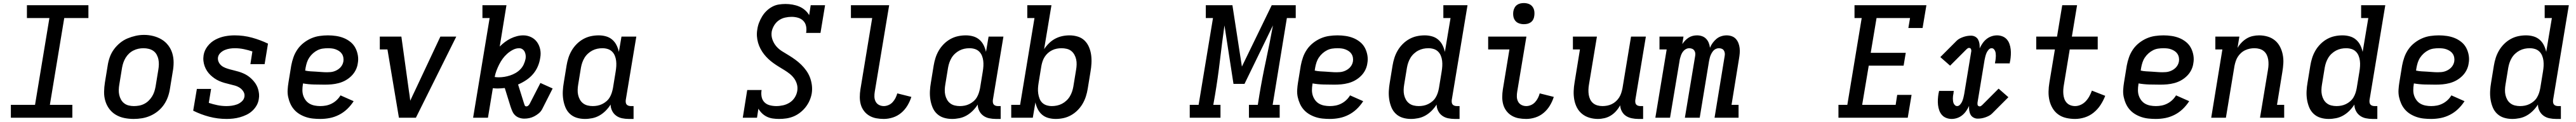

<svg xmlns="http://www.w3.org/2000/svg" viewBox="-20 -769 16840 797"><path d="M51 0V-84H209L303 -651H156V-735H558V-651H400L306 -84H453V0Z M854 8Q823 8 793 2Q763 -4 737.5 -19Q712 -34 694.5 -57.5Q677 -81 668.5 -109.5Q660 -138 660.5 -169Q661 -200 666 -231L684 -341Q688 -368 697.5 -395Q707 -422 724 -445.5Q741 -469 764 -488Q787 -507 813.5 -518Q840 -529 867 -535Q894 -541 922 -541Q953 -541 982.5 -533.5Q1012 -526 1037 -511Q1062 -496 1080 -472.5Q1098 -449 1106.5 -420.5Q1115 -392 1115 -361Q1115 -330 1109 -299L1091 -189Q1087 -162 1077.5 -135.5Q1068 -109 1051.5 -85Q1035 -61 1012 -42.5Q989 -24 962.5 -12.5Q936 -1 908.5 3.5Q881 8 854 8ZM855 -76Q872 -76 889 -79Q906 -82 922 -90Q938 -98 951 -110.5Q964 -123 973.5 -138Q983 -153 988.5 -169.5Q994 -186 997 -203L1015 -313Q1018 -330 1018.5 -347.5Q1019 -365 1015.5 -381.5Q1012 -398 1004 -412.5Q996 -427 982.5 -436.5Q969 -446 952 -450Q935 -454 918 -454Q901 -454 884.5 -450.5Q868 -447 852 -439Q836 -431 823 -418.5Q810 -406 801 -391Q792 -376 786.5 -360Q781 -344 778 -327L760 -217Q757 -200 756.5 -182.5Q756 -165 759.5 -149Q763 -133 771 -118.5Q779 -104 792 -94Q805 -84 821.5 -80Q838 -76 855 -76Q855 -76 855 -76Q855 -76 855 -76Z M1462 8Q1403 8 1348 -6.5Q1293 -21 1243 -46L1267 -188H1360L1345 -97Q1372 -88 1401 -82Q1430 -76 1461 -76Q1478 -76 1495.5 -78.5Q1513 -81 1529.5 -87Q1546 -93 1560.5 -106Q1575 -119 1578 -137Q1581 -155 1571.5 -170.5Q1562 -186 1547.5 -195.5Q1533 -205 1515.5 -210Q1498 -215 1480.5 -219Q1463 -223 1446 -228Q1429 -233 1413 -240Q1397 -247 1382.5 -257Q1368 -267 1355.5 -279Q1343 -291 1333.5 -305.5Q1324 -320 1318 -336.5Q1312 -353 1310 -371Q1308 -389 1311 -408Q1316 -440 1337.5 -467.5Q1359 -495 1389 -510.5Q1419 -526 1450.5 -532Q1482 -538 1514 -538Q1573 -538 1627.5 -523Q1682 -508 1732 -484L1710 -350H1617L1630 -433Q1603 -442 1574 -448Q1545 -454 1515 -454Q1499 -454 1482.5 -451.5Q1466 -449 1450 -442.5Q1434 -436 1421 -423.5Q1408 -411 1405 -394Q1403 -378 1409.5 -364Q1416 -350 1427.5 -340.5Q1439 -331 1453.5 -325.5Q1468 -320 1482.5 -316Q1497 -312 1512 -308.5Q1527 -305 1541.5 -300.5Q1556 -296 1570 -290Q1584 -284 1596.5 -276Q1609 -268 1620 -258Q1631 -248 1640.5 -236.5Q1650 -225 1657 -212Q1664 -199 1668 -184.5Q1672 -170 1673.5 -154.5Q1675 -139 1672 -123Q1669 -100 1657.5 -80Q1646 -60 1629 -44.5Q1612 -29 1591 -19Q1570 -9 1548.5 -3Q1527 3 1505 5.5Q1483 8 1462 8Z M2074 8Q2050 8 2026 5.5Q2002 3 1979.5 -4.5Q1957 -12 1937.5 -24Q1918 -36 1903 -53Q1888 -70 1878.5 -91Q1869 -112 1864 -135Q1859 -158 1860.5 -182.5Q1862 -207 1866 -231L1884 -341Q1889 -368 1898.5 -395Q1908 -422 1924.5 -446Q1941 -470 1964.5 -488.5Q1988 -507 2014.5 -518.5Q2041 -530 2069 -534Q2097 -538 2124 -538Q2151 -538 2177.5 -534Q2204 -530 2227.5 -520.5Q2251 -511 2271 -495Q2291 -479 2303 -456.5Q2315 -434 2319.5 -407.5Q2324 -381 2319 -355Q2316 -332 2305 -310.5Q2294 -289 2276.5 -272Q2259 -255 2238 -243.5Q2217 -232 2194 -226Q2171 -220 2148.5 -218Q2126 -216 2103 -216Q2068 -216 2032 -217Q1996 -218 1961 -224L1960 -217Q1957 -199 1957 -180Q1957 -161 1962.5 -144.5Q1968 -128 1978.5 -114Q1989 -100 2004 -91.5Q2019 -83 2037 -79.5Q2055 -76 2074 -76Q2093 -76 2111.5 -79.5Q2130 -83 2148 -92Q2166 -101 2181 -115Q2196 -129 2206 -146L2292 -108Q2274 -80 2250 -57Q2226 -34 2196.5 -19Q2167 -4 2136 2Q2105 8 2074 8ZM2118 -297Q2129 -297 2140.5 -298Q2152 -299 2163 -302.5Q2174 -306 2184.5 -312Q2195 -318 2203.5 -326.5Q2212 -335 2217.5 -345.5Q2223 -356 2225 -368Q2227 -381 2224.5 -394Q2222 -407 2215 -417.5Q2208 -428 2197.5 -435Q2187 -442 2175 -446.5Q2163 -451 2150 -452.5Q2137 -454 2124 -454Q2107 -454 2089.5 -451.5Q2072 -449 2056 -441Q2040 -433 2026 -420.5Q2012 -408 2002 -393Q1992 -378 1986.5 -361Q1981 -344 1978 -327L1975 -308Q1993 -304 2010.5 -303Q2028 -302 2046 -301Q2064 -300 2082 -298.5Q2100 -297 2118 -297Z M2588 0 2513 -446H2463V-530H2604L2653 -177Q2656 -160 2658 -143.5Q2660 -127 2662 -111Q2669 -127 2677 -143.5Q2685 -160 2693 -177L2859 -530H2963L2699 0Z M3407 6Q3391 6 3375 0.5Q3359 -5 3347.5 -16Q3336 -27 3329.5 -42Q3323 -57 3318 -72L3280 -194Q3269 -193 3257.5 -192Q3246 -191 3234 -191Q3226 -191 3218 -191.5Q3210 -192 3202 -193L3170 0H3073L3181 -651H3134V-735H3291L3247 -465Q3263 -481 3281 -494.5Q3299 -508 3318.5 -517.5Q3338 -527 3359 -532.5Q3380 -538 3401 -538Q3428 -538 3452 -526.5Q3476 -515 3491 -494Q3506 -473 3511.5 -446.5Q3517 -420 3512 -393Q3508 -364 3496.5 -336.5Q3485 -309 3465.5 -286Q3446 -263 3420.5 -246Q3395 -229 3367 -217L3405 -96Q3407 -89 3410 -81.5Q3413 -74 3421 -74Q3428 -74 3434 -79.5Q3440 -85 3443 -91L3513 -227L3593 -191L3524 -55Q3516 -40 3502 -28.5Q3488 -17 3472.5 -9Q3457 -1 3440.5 2.5Q3424 6 3407 6ZM3240 -264Q3259 -264 3277.5 -267Q3296 -270 3314.5 -276Q3333 -282 3350.5 -292Q3368 -302 3382 -316.5Q3396 -331 3404 -348.5Q3412 -366 3416 -385Q3418 -397 3416.5 -409Q3415 -421 3410 -431Q3405 -441 3395.5 -447.5Q3386 -454 3374 -454Q3353 -454 3333 -443.5Q3313 -433 3296 -418Q3279 -403 3266 -385Q3253 -367 3243 -347Q3233 -327 3225.5 -307Q3218 -287 3214 -266Q3221 -265 3227.5 -264.5Q3234 -264 3240 -264Z M3804 8Q3775 8 3749.5 0Q3724 -8 3705 -26Q3686 -44 3676 -69Q3666 -94 3662 -120.5Q3658 -147 3659.5 -175Q3661 -203 3666 -231L3684 -341Q3688 -366 3696 -391Q3704 -416 3717.5 -439Q3731 -462 3750.5 -481.5Q3770 -501 3793.5 -514Q3817 -527 3842.5 -532.5Q3868 -538 3894 -538Q3919 -538 3942 -531.5Q3965 -525 3982.5 -510Q4000 -495 4010.5 -474Q4021 -453 4026 -430L4043 -530H4140L4071 -116Q4070 -108 4071 -100Q4072 -92 4076.5 -86.5Q4081 -81 4088.5 -78.5Q4096 -76 4104 -76H4122V8H4090Q4068 8 4046.5 3.5Q4025 -1 4008 -13.5Q3991 -26 3981.5 -45.5Q3972 -65 3972 -86Q3958 -64 3939.5 -45.5Q3921 -27 3899 -14.5Q3877 -2 3852.5 3Q3828 8 3804 8ZM3855 -76Q3871 -76 3886.5 -79Q3902 -82 3916.5 -89Q3931 -96 3944 -107Q3957 -118 3965.5 -132Q3974 -146 3979 -161.5Q3984 -177 3987 -192L4005 -302Q4008 -320 4009 -337.5Q4010 -355 4008 -372Q4006 -389 3999.5 -405Q3993 -421 3981 -432.5Q3969 -444 3952.5 -449Q3936 -454 3918 -454Q3901 -454 3884.5 -450.5Q3868 -447 3852.5 -439Q3837 -431 3823.5 -418.5Q3810 -406 3801 -391Q3792 -376 3786.5 -360Q3781 -344 3778 -327L3760 -217Q3757 -200 3756.5 -182.5Q3756 -165 3759.5 -149Q3763 -133 3771 -118.5Q3779 -104 3792 -94Q3805 -84 3821.5 -80Q3838 -76 3855 -76Z M5073 8Q5073 8 5073 8Q5073 8 5073 8Q5052 8 5031.5 5Q5011 2 4993.5 -6.5Q4976 -15 4962 -28.5Q4948 -42 4938 -59L4929 0H4836L4865 -181H4959Q4955 -159 4959 -137.5Q4963 -116 4977 -101.5Q4991 -87 5012 -81.5Q5033 -76 5055 -76Q5077 -76 5099.5 -81Q5122 -86 5142 -98.5Q5162 -111 5175 -131Q5188 -151 5192 -174Q5196 -197 5190 -218.5Q5184 -240 5171.5 -257Q5159 -274 5142.5 -287Q5126 -300 5108 -311Q5090 -322 5072 -333Q5054 -344 5036.5 -356.5Q5019 -369 5003.5 -383.5Q4988 -398 4975 -414.5Q4962 -431 4952 -450Q4942 -469 4936 -489.5Q4930 -510 4928.5 -532.5Q4927 -555 4931 -577Q4934 -599 4942 -620Q4950 -641 4962 -661Q4974 -681 4991 -697.5Q5008 -714 5028.5 -725Q5049 -736 5071 -739.5Q5093 -743 5115 -743Q5138 -743 5161 -739Q5184 -735 5204.5 -726.5Q5225 -718 5242 -703.5Q5259 -689 5270 -670L5280 -735H5374L5344 -554H5250Q5254 -576 5250 -597Q5246 -618 5232 -632.5Q5218 -647 5197.5 -653Q5177 -659 5155 -659Q5134 -659 5112 -654Q5090 -649 5071.5 -636Q5053 -623 5041 -603Q5029 -583 5025 -562Q5021 -535 5030 -510Q5039 -485 5055.5 -466Q5072 -447 5094 -433.5Q5116 -420 5137.5 -407Q5159 -394 5179.5 -379Q5200 -364 5218 -346.5Q5236 -329 5251 -308Q5266 -287 5275 -263.5Q5284 -240 5287.5 -213.5Q5291 -187 5287 -160Q5283 -136 5273 -113Q5263 -90 5247.5 -70Q5232 -50 5211.5 -34Q5191 -18 5168 -8.5Q5145 1 5121 4.5Q5097 8 5073 8Z M5758 8Q5732 8 5708 3.5Q5684 -1 5663.5 -13Q5643 -25 5628.5 -44Q5614 -63 5607.5 -86Q5601 -109 5601 -134.5Q5601 -160 5605 -185L5682 -651H5543V-735H5793L5699 -171Q5696 -154 5696.5 -137Q5697 -120 5704.5 -105.5Q5712 -91 5726.5 -83.5Q5741 -76 5758 -76Q5773 -76 5788.5 -82.5Q5804 -89 5815.5 -101.5Q5827 -114 5834.5 -129Q5842 -144 5846 -159L5938 -136Q5929 -107 5912.5 -79.5Q5896 -52 5871.5 -31.5Q5847 -11 5817 -1.5Q5787 8 5758 8Z M6204 8Q6175 8 6149.5 0Q6124 -8 6105 -26Q6086 -44 6076 -69Q6066 -94 6062 -120.5Q6058 -147 6059.5 -175Q6061 -203 6066 -231L6084 -341Q6088 -366 6096 -391Q6104 -416 6117.5 -439Q6131 -462 6150.5 -481.5Q6170 -501 6193.5 -514Q6217 -527 6242.5 -532.5Q6268 -538 6294 -538Q6319 -538 6342 -531.5Q6365 -525 6382.5 -510Q6400 -495 6410.5 -474Q6421 -453 6426 -430L6443 -530H6540L6471 -116Q6470 -108 6471 -100Q6472 -92 6476.5 -86.5Q6481 -81 6488.5 -78.5Q6496 -76 6504 -76H6522V8H6490Q6468 8 6446.5 3.5Q6425 -1 6408 -13.5Q6391 -26 6381.5 -45.5Q6372 -65 6372 -86Q6358 -64 6339.5 -45.5Q6321 -27 6299 -14.5Q6277 -2 6252.5 3Q6228 8 6204 8ZM6255 -76Q6271 -76 6286.5 -79Q6302 -82 6316.5 -89Q6331 -96 6344 -107Q6357 -118 6365.5 -132Q6374 -146 6379 -161.5Q6384 -177 6387 -192L6405 -302Q6408 -320 6409 -337.5Q6410 -355 6408 -372Q6406 -389 6399.5 -405Q6393 -421 6381 -432.5Q6369 -444 6352.5 -449Q6336 -454 6318 -454Q6301 -454 6284.5 -450.5Q6268 -447 6252.5 -439Q6237 -431 6223.5 -418.5Q6210 -406 6201 -391Q6192 -376 6186.5 -360Q6181 -344 6178 -327L6160 -217Q6157 -200 6156.5 -182.5Q6156 -165 6159.5 -149Q6163 -133 6171 -118.5Q6179 -104 6192 -94Q6205 -84 6221.5 -80Q6238 -76 6255 -76Z M6882 8Q6857 8 6833.5 1.5Q6810 -5 6792.5 -20Q6775 -35 6764.5 -56Q6754 -77 6749 -100L6732 0H6591V-84H6649L6743 -651H6696V-735H6854L6806 -448Q6820 -469 6838.5 -487Q6857 -505 6879 -516.5Q6901 -528 6924.5 -533Q6948 -538 6972 -538Q7000 -538 7026 -530Q7052 -522 7070.5 -504Q7089 -486 7099.5 -461Q7110 -436 7113.5 -409.5Q7117 -383 7115.5 -355Q7114 -327 7109 -299L7091 -189Q7087 -164 7079 -139Q7071 -114 7057.5 -91Q7044 -68 7024.5 -48.5Q7005 -29 6981.5 -16Q6958 -3 6932.5 2.5Q6907 8 6882 8ZM6857 -76Q6873 -76 6890 -79.5Q6907 -83 6922.5 -91Q6938 -99 6951.5 -111.5Q6965 -124 6974 -139Q6983 -154 6988.5 -170Q6994 -186 6997 -203L7015 -313Q7018 -330 7018.5 -347.5Q7019 -365 7015.5 -381Q7012 -397 7004 -411.5Q6996 -426 6983.5 -436Q6971 -446 6954 -450Q6937 -454 6920 -454Q6920 -454 6920 -454Q6920 -454 6920 -454Q6904 -454 6888.5 -451Q6873 -448 6858.5 -441Q6844 -434 6831.5 -423Q6819 -412 6810 -398Q6801 -384 6796 -369Q6791 -354 6788 -338L6770 -228Q6767 -210 6766 -192.5Q6765 -175 6767.5 -158Q6770 -141 6776 -125Q6782 -109 6794 -97.5Q6806 -86 6822.5 -81Q6839 -76 6857 -76Z M7758 0V-84H7816L7910 -651H7863V-735H8037L8099 -334L8294 -735H8451V-651H8393L8300 -84H8346V0H8145V-84H8203L8213 -147Q8232 -261 8256.5 -374.5Q8281 -488 8302 -603L8116 -221H8044L7985 -603Q7969 -489 7955.5 -374.5Q7942 -260 7923 -147L7912 -84H7959V0Z M8674 8Q8650 8 8626 5.5Q8602 3 8579.5 -4.5Q8557 -12 8537.5 -24Q8518 -36 8503 -53Q8488 -70 8478.5 -91Q8469 -112 8464 -135Q8459 -158 8460.5 -182.5Q8462 -207 8466 -231L8484 -341Q8489 -368 8498.5 -395Q8508 -422 8524.5 -446Q8541 -470 8564.5 -488.5Q8588 -507 8614.5 -518.5Q8641 -530 8669 -534Q8697 -538 8724 -538Q8751 -538 8777.5 -534Q8804 -530 8827.5 -520.5Q8851 -511 8871 -495Q8891 -479 8903 -456.5Q8915 -434 8919.5 -407.5Q8924 -381 8919 -355Q8916 -332 8905 -310.5Q8894 -289 8876.5 -272Q8859 -255 8838 -243.5Q8817 -232 8794 -226Q8771 -220 8748.5 -218Q8726 -216 8703 -216Q8668 -216 8632 -217Q8596 -218 8561 -224L8560 -217Q8557 -199 8557 -180Q8557 -161 8562.5 -144.5Q8568 -128 8578.5 -114Q8589 -100 8604 -91.5Q8619 -83 8637 -79.5Q8655 -76 8674 -76Q8693 -76 8711.5 -79.5Q8730 -83 8748 -92Q8766 -101 8781 -115Q8796 -129 8806 -146L8892 -108Q8874 -80 8850 -57Q8826 -34 8796.5 -19Q8767 -4 8736 2Q8705 8 8674 8ZM8718 -297Q8729 -297 8740.5 -298Q8752 -299 8763 -302.5Q8774 -306 8784.5 -312Q8795 -318 8803.5 -326.5Q8812 -335 8817.5 -345.5Q8823 -356 8825 -368Q8827 -381 8824.5 -394Q8822 -407 8815 -417.5Q8808 -428 8797.5 -435Q8787 -442 8775 -446.5Q8763 -451 8750 -452.5Q8737 -454 8724 -454Q8707 -454 8689.5 -451.5Q8672 -449 8656 -441Q8640 -433 8626 -420.5Q8612 -408 8602 -393Q8592 -378 8586.5 -361Q8581 -344 8578 -327L8575 -308Q8593 -304 8610.5 -303Q8628 -302 8646 -301Q8664 -300 8682 -298.5Q8700 -297 8718 -297Z M9204 8Q9175 8 9149.5 0Q9124 -8 9105 -26Q9086 -44 9076 -69Q9066 -94 9062 -120.5Q9058 -147 9059.5 -175Q9061 -203 9066 -231L9084 -341Q9088 -366 9096 -391Q9104 -416 9117.5 -439Q9131 -462 9150.5 -481.5Q9170 -501 9193.5 -514Q9217 -527 9242.5 -532.5Q9268 -538 9294 -538Q9319 -538 9342 -531.5Q9365 -525 9382.5 -510Q9400 -495 9410.5 -474Q9421 -453 9426 -430L9463 -651H9416V-735H9574L9471 -116Q9470 -108 9471 -100Q9472 -92 9476.5 -86.5Q9481 -81 9488.5 -78.5Q9496 -76 9504 -76H9522V8H9490Q9468 8 9446.5 3.5Q9425 -1 9408 -13.5Q9391 -26 9381.5 -45.5Q9372 -65 9372 -86Q9358 -64 9339.5 -45.5Q9321 -27 9299 -14.5Q9277 -2 9252.5 3Q9228 8 9204 8ZM9255 -76Q9271 -76 9286.5 -79Q9302 -82 9316.5 -89Q9331 -96 9344 -107Q9357 -118 9365.5 -132Q9374 -146 9379 -161Q9384 -176 9387 -192L9405 -302Q9408 -320 9409 -337.5Q9410 -355 9408 -372Q9406 -389 9399.5 -405Q9393 -421 9381 -432.5Q9369 -444 9352.5 -449Q9336 -454 9318 -454Q9301 -454 9284.5 -450.5Q9268 -447 9252.5 -439Q9237 -431 9223.5 -418.5Q9210 -406 9201 -391Q9192 -376 9186.5 -360Q9181 -344 9178 -327L9160 -217Q9157 -200 9156.5 -182.5Q9156 -165 9159.5 -149Q9163 -133 9171 -118.5Q9179 -104 9192 -94Q9205 -84 9221.5 -80Q9238 -76 9255 -76Q9255 -76 9255 -76Q9255 -76 9255 -76Z M9958 8Q9932 8 9908 3.5Q9884 -1 9863.5 -13Q9843 -25 9828.5 -44Q9814 -63 9807.5 -86Q9801 -109 9801 -134.5Q9801 -160 9805 -185L9848 -446H9709V-530H9959L9899 -171Q9896 -154 9896.5 -137Q9897 -120 9904.5 -105.5Q9912 -91 9926.5 -83.5Q9941 -76 9958 -76Q9973 -76 9988.5 -82.5Q10004 -89 10015.5 -101.5Q10027 -114 10034.5 -129Q10042 -144 10046 -159L10138 -136Q10129 -107 10112.5 -79.5Q10096 -52 10071.5 -31.5Q10047 -11 10017 -1.5Q9987 8 9958 8ZM9942 -611Q9926 -611 9910.5 -616.5Q9895 -622 9885.5 -634.5Q9876 -647 9873.5 -663.5Q9871 -680 9874 -697Q9876 -708 9882 -719Q9888 -730 9898 -737Q9908 -744 9919.5 -746.5Q9931 -749 9942 -749Q9959 -749 9974 -743.5Q9989 -738 9998.5 -725.5Q10008 -713 10010.5 -696.5Q10013 -680 10010 -663Q10009 -652 10003 -641Q9997 -630 9987 -623Q9977 -616 9965.5 -613.5Q9954 -611 9942 -611Z M10426 8Q10398 8 10371 0Q10344 -8 10323 -25Q10302 -42 10289.5 -66Q10277 -90 10272 -117.5Q10267 -145 10268 -173.5Q10269 -202 10274 -231L10309 -446H10263V-530H10420L10368 -217Q10365 -200 10364.5 -183Q10364 -166 10366.5 -150Q10369 -134 10376 -119.5Q10383 -105 10395 -95Q10407 -85 10423 -80.5Q10439 -76 10456 -76Q10472 -76 10487.5 -79Q10503 -82 10517.5 -89Q10532 -96 10544.5 -107.5Q10557 -119 10565.5 -132.5Q10574 -146 10579 -161.5Q10584 -177 10587 -192L10643 -530H10740L10671 -116Q10670 -108 10671 -100Q10672 -92 10676.5 -86.5Q10681 -81 10688.5 -78.5Q10696 -76 10704 -76H10722V8H10690Q10669 8 10647.5 3.5Q10626 -1 10609.5 -12Q10593 -23 10583 -41.5Q10573 -60 10572 -81Q10561 -61 10545.5 -43.5Q10530 -26 10510.5 -14Q10491 -2 10469 3Q10447 8 10426 8Z M10802 0 10876 -446H10829V-530H10986L10978 -481Q10986 -493 10996.5 -504Q11007 -515 11019.5 -523Q11032 -531 11046 -534.5Q11060 -538 11074 -538Q11074 -538 11074 -538Q11074 -538 11074 -538Q11092 -538 11107.5 -532.5Q11123 -527 11134 -515.5Q11145 -504 11151 -489Q11157 -474 11159 -457Q11166 -474 11177 -489Q11188 -504 11202 -515.5Q11216 -527 11233.5 -532.5Q11251 -538 11268 -538Q11268 -538 11268 -538Q11268 -538 11268 -538Q11285 -538 11301 -532.5Q11317 -527 11328 -515Q11339 -503 11345 -487.5Q11351 -472 11353 -455Q11355 -438 11353.5 -420.5Q11352 -403 11349 -386L11300 -84H11346V0H11189L11255 -402Q11257 -412 11256 -421.5Q11255 -431 11250 -439Q11245 -447 11236 -450.5Q11227 -454 11217 -454Q11208 -454 11198.5 -450Q11189 -446 11182.5 -439Q11176 -432 11171 -423.5Q11166 -415 11162.5 -406Q11159 -397 11157 -388Q11155 -379 11153 -370L11092 0H10995L11062 -402Q11064 -412 11063 -421.5Q11062 -431 11056.5 -439Q11051 -447 11042 -450.5Q11033 -454 11023 -454Q11014 -454 11005 -450Q10996 -446 10989 -439Q10982 -432 10977 -423.5Q10972 -415 10969 -406Q10966 -397 10963.5 -388Q10961 -379 10960 -370L10898 0Z M11999 0V-84H12057L12151 -651H12104V-735H12574L12549 -586H12456L12467 -651H12248L12210 -424H12439L12425 -340H12197L12154 -84H12373L12383 -149H12477L12452 0Z M12739 8Q12721 8 12704 1.5Q12687 -5 12675.5 -18Q12664 -31 12658 -48Q12652 -65 12650 -83Q12648 -101 12649 -119.5Q12650 -138 12653 -157Q12654 -160 12654.5 -163Q12655 -166 12656 -170Q12656 -171 12656 -172.5Q12656 -174 12657 -175H12753Q12753 -174 12753 -172.5Q12753 -171 12752 -170Q12752 -167 12751.5 -164.5Q12751 -162 12751 -159Q12749 -151 12748 -142.5Q12747 -134 12747 -126Q12747 -118 12748 -109.5Q12749 -101 12752 -94Q12755 -87 12761 -81.5Q12767 -76 12775 -76Q12786 -76 12795 -86.5Q12804 -97 12808.5 -108Q12813 -119 12816 -131Q12819 -143 12821 -154L12867 -432Q12868 -436 12867.5 -440.5Q12867 -445 12865.5 -448.5Q12864 -452 12860.5 -454Q12857 -456 12852 -456Q12848 -456 12843.5 -453Q12839 -450 12836 -447L12729 -340L12665 -396L12772 -503Q12781 -512 12793 -518Q12805 -524 12817 -528Q12829 -532 12841 -534Q12853 -536 12866 -536Q12881 -536 12893.5 -529Q12906 -522 12912.5 -509.5Q12919 -497 12921 -482.5Q12923 -468 12922 -453Q12930 -470 12941 -486Q12952 -502 12967 -514Q12982 -526 13000 -532Q13018 -538 13036 -538Q13054 -538 13071 -531.5Q13088 -525 13099.5 -512Q13111 -499 13117 -482Q13123 -465 13125 -447Q13127 -429 13126 -410.5Q13125 -392 13122 -373Q13121 -370 13120.5 -367Q13120 -364 13119 -360Q13119 -359 13119 -357.5Q13119 -356 13119 -355H13022Q13022 -356 13022.5 -357.5Q13023 -359 13023 -360Q13023 -363 13023.5 -365.5Q13024 -368 13025 -371Q13026 -379 13027 -387.5Q13028 -396 13028 -404Q13028 -412 13027 -420.5Q13026 -429 13023 -436Q13020 -443 13014.5 -448.5Q13009 -454 13000 -454Q12989 -454 12980 -443.5Q12971 -433 12966.5 -422Q12962 -411 12959 -399Q12956 -387 12954 -376L12908 -98Q12908 -94 12908 -89.5Q12908 -85 12909.5 -81.5Q12911 -78 12915 -76Q12919 -74 12923 -74Q12927 -74 12931.5 -77Q12936 -80 12939 -83L13046 -190L13110 -134L13003 -27Q12994 -18 12982 -12Q12970 -6 12958 -2Q12946 2 12934 4Q12922 6 12909 6Q12895 6 12882 -1Q12869 -8 12862.5 -20.5Q12856 -33 12854 -47.5Q12852 -62 12853 -77Q12845 -60 12834 -44Q12823 -28 12808 -16Q12793 -4 12775 2Q12757 8 12739 8Z M13546 8Q13516 8 13487.5 1.5Q13459 -5 13436.5 -21Q13414 -37 13399.5 -61Q13385 -85 13378.5 -112.5Q13372 -140 13372.5 -170Q13373 -200 13378 -229L13414 -446H13292V-530H13428L13462 -735H13559L13525 -530H13694V-446H13511L13473 -216Q13470 -200 13469 -184Q13468 -168 13469.5 -152.5Q13471 -137 13476 -123Q13481 -109 13491 -98Q13501 -87 13515.5 -81.5Q13530 -76 13546 -76Q13565 -76 13583.5 -84.5Q13602 -93 13616 -108Q13630 -123 13639.5 -140.5Q13649 -158 13656 -177L13743 -143Q13731 -112 13712.5 -83.5Q13694 -55 13667.5 -33.5Q13641 -12 13609 -2Q13577 8 13546 8Z M14074 8Q14050 8 14026 5.5Q14002 3 13979.5 -4.5Q13957 -12 13937.5 -24Q13918 -36 13903 -53Q13888 -70 13878.5 -91Q13869 -112 13864 -135Q13859 -158 13860.5 -182.5Q13862 -207 13866 -231L13884 -341Q13889 -368 13898.5 -395Q13908 -422 13924.5 -446Q13941 -470 13964.5 -488.5Q13988 -507 14014.5 -518.5Q14041 -530 14069 -534Q14097 -538 14124 -538Q14151 -538 14177.5 -534Q14204 -530 14227.5 -520.5Q14251 -511 14271 -495Q14291 -479 14303 -456.5Q14315 -434 14319.5 -407.5Q14324 -381 14319 -355Q14316 -332 14305 -310.5Q14294 -289 14276.5 -272Q14259 -255 14238 -243.5Q14217 -232 14194 -226Q14171 -220 14148.5 -218Q14126 -216 14103 -216Q14068 -216 14032 -217Q13996 -218 13961 -224L13960 -217Q13957 -199 13957 -180Q13957 -161 13962.5 -144.5Q13968 -128 13978.5 -114Q13989 -100 14004 -91.5Q14019 -83 14037 -79.5Q14055 -76 14074 -76Q14093 -76 14111.5 -79.5Q14130 -83 14148 -92Q14166 -101 14181 -115Q14196 -129 14206 -146L14292 -108Q14274 -80 14250 -57Q14226 -34 14196.5 -19Q14167 -4 14136 2Q14105 8 14074 8ZM14118 -297Q14129 -297 14140.5 -298Q14152 -299 14163 -302.5Q14174 -306 14184.5 -312Q14195 -318 14203.5 -326.5Q14212 -335 14217.5 -345.5Q14223 -356 14225 -368Q14227 -381 14224.5 -394Q14222 -407 14215 -417.5Q14208 -428 14197.5 -435Q14187 -442 14175 -446.5Q14163 -451 14150 -452.5Q14137 -454 14124 -454Q14107 -454 14089.5 -451.5Q14072 -449 14056 -441Q14040 -433 14026 -420.5Q14012 -408 14002 -393Q13992 -378 13986.5 -361Q13981 -344 13978 -327L13975 -308Q13993 -304 14010.5 -303Q14028 -302 14046 -301Q14064 -300 14082 -298.5Q14100 -297 14118 -297Z M14436 0 14509 -446H14463V-530H14620L14608 -456Q14619 -475 14634.5 -491Q14650 -507 14668.5 -518Q14687 -529 14708 -533.5Q14729 -538 14749 -538Q14778 -538 14805 -530Q14832 -522 14852.5 -505Q14873 -488 14885.5 -464Q14898 -440 14903.5 -412.5Q14909 -385 14907.5 -356.5Q14906 -328 14901 -299L14866 -84H14913V0H14755L14807 -313Q14810 -330 14810.5 -347Q14811 -364 14808.5 -380Q14806 -396 14799 -410.5Q14792 -425 14780 -435Q14768 -445 14752 -449.5Q14736 -454 14719 -454Q14703 -454 14688 -451Q14673 -448 14658 -441Q14643 -434 14630.5 -422.5Q14618 -411 14609.5 -397.5Q14601 -384 14596 -368.5Q14591 -353 14588 -338L14532 0Z M15204 8Q15175 8 15149.5 0Q15124 -8 15105 -26Q15086 -44 15076 -69Q15066 -94 15062 -120.5Q15058 -147 15059.5 -175Q15061 -203 15066 -231L15084 -341Q15088 -366 15096 -391Q15104 -416 15117.5 -439Q15131 -462 15150.5 -481.5Q15170 -501 15193.5 -514Q15217 -527 15242.5 -532.5Q15268 -538 15294 -538Q15319 -538 15342 -531.5Q15365 -525 15382.5 -510Q15400 -495 15410.5 -474Q15421 -453 15426 -430L15463 -651H15416V-735H15574L15471 -116Q15470 -108 15471 -100Q15472 -92 15476.5 -86.5Q15481 -81 15488.5 -78.5Q15496 -76 15504 -76H15522V8H15490Q15468 8 15446.5 3.5Q15425 -1 15408 -13.5Q15391 -26 15381.5 -45.5Q15372 -65 15372 -86Q15358 -64 15339.5 -45.5Q15321 -27 15299 -14.5Q15277 -2 15252.5 3Q15228 8 15204 8ZM15255 -76Q15271 -76 15286.5 -79Q15302 -82 15316.5 -89Q15331 -96 15344 -107Q15357 -118 15365.5 -132Q15374 -146 15379 -161Q15384 -176 15387 -192L15405 -302Q15408 -320 15409 -337.5Q15410 -355 15408 -372Q15406 -389 15399.5 -405Q15393 -421 15381 -432.5Q15369 -444 15352.5 -449Q15336 -454 15318 -454Q15301 -454 15284.5 -450.5Q15268 -447 15252.5 -439Q15237 -431 15223.5 -418.5Q15210 -406 15201 -391Q15192 -376 15186.5 -360Q15181 -344 15178 -327L15160 -217Q15157 -200 15156.5 -182.5Q15156 -165 15159.5 -149Q15163 -133 15171 -118.5Q15179 -104 15192 -94Q15205 -84 15221.5 -80Q15238 -76 15255 -76Q15255 -76 15255 -76Q15255 -76 15255 -76Z M15874 8Q15850 8 15826 5.5Q15802 3 15779.5 -4.5Q15757 -12 15737.5 -24Q15718 -36 15703 -53Q15688 -70 15678.5 -91Q15669 -112 15664 -135Q15659 -158 15660.5 -182.5Q15662 -207 15666 -231L15684 -341Q15689 -368 15698.5 -395Q15708 -422 15724.5 -446Q15741 -470 15764.5 -488.5Q15788 -507 15814.5 -518.5Q15841 -530 15869 -534Q15897 -538 15924 -538Q15951 -538 15977.5 -534Q16004 -530 16027.5 -520.5Q16051 -511 16071 -495Q16091 -479 16103 -456.5Q16115 -434 16119.5 -407.5Q16124 -381 16119 -355Q16116 -332 16105 -310.5Q16094 -289 16076.5 -272Q16059 -255 16038 -243.5Q16017 -232 15994 -226Q15971 -220 15948.5 -218Q15926 -216 15903 -216Q15868 -216 15832 -217Q15796 -218 15761 -224L15760 -217Q15757 -199 15757 -180Q15757 -161 15762.5 -144.5Q15768 -128 15778.5 -114Q15789 -100 15804 -91.5Q15819 -83 15837 -79.5Q15855 -76 15874 -76Q15893 -76 15911.5 -79.5Q15930 -83 15948 -92Q15966 -101 15981 -115Q15996 -129 16006 -146L16092 -108Q16074 -80 16050 -57Q16026 -34 15996.5 -19Q15967 -4 15936 2Q15905 8 15874 8ZM15918 -297Q15929 -297 15940.5 -298Q15952 -299 15963 -302.5Q15974 -306 15984.5 -312Q15995 -318 16003.5 -326.5Q16012 -335 16017.5 -345.5Q16023 -356 16025 -368Q16027 -381 16024.5 -394Q16022 -407 16015 -417.5Q16008 -428 15997.5 -435Q15987 -442 15975 -446.5Q15963 -451 15950 -452.5Q15937 -454 15924 -454Q15907 -454 15889.5 -451.5Q15872 -449 15856 -441Q15840 -433 15826 -420.5Q15812 -408 15802 -393Q15792 -378 15786.5 -361Q15781 -344 15778 -327L15775 -308Q15793 -304 15810.5 -303Q15828 -302 15846 -301Q15864 -300 15882 -298.5Q15900 -297 15918 -297Z M16404 8Q16375 8 16349.5 0Q16324 -8 16305 -26Q16286 -44 16276 -69Q16266 -94 16262 -120.5Q16258 -147 16259.5 -175Q16261 -203 16266 -231L16284 -341Q16288 -366 16296 -391Q16304 -416 16317.5 -439Q16331 -462 16350.5 -481.5Q16370 -501 16393.5 -514Q16417 -527 16442.5 -532.5Q16468 -538 16494 -538Q16519 -538 16542 -531.5Q16565 -525 16582.5 -510Q16600 -495 16610.5 -474Q16621 -453 16626 -430L16663 -651H16616V-735H16774L16671 -116Q16670 -108 16671 -100Q16672 -92 16676.5 -86.5Q16681 -81 16688.5 -78.5Q16696 -76 16704 -76H16722V8H16690Q16668 8 16646.5 3.5Q16625 -1 16608 -13.5Q16591 -26 16581.5 -45.5Q16572 -65 16572 -86Q16558 -64 16539.5 -45.5Q16521 -27 16499 -14.5Q16477 -2 16452.5 3Q16428 8 16404 8ZM16455 -76Q16471 -76 16486.5 -79Q16502 -82 16516.5 -89Q16531 -96 16544 -107Q16557 -118 16565.5 -132Q16574 -146 16579 -161Q16584 -176 16587 -192L16605 -302Q16608 -320 16609 -337.5Q16610 -355 16608 -372Q16606 -389 16599.5 -405Q16593 -421 16581 -432.5Q16569 -444 16552.5 -449Q16536 -454 16518 -454Q16501 -454 16484.5 -450.5Q16468 -447 16452.5 -439Q16437 -431 16423.5 -418.5Q16410 -406 16401 -391Q16392 -376 16386.5 -360Q16381 -344 16378 -327L16360 -217Q16357 -200 16356.5 -182.5Q16356 -165 16359.5 -149Q16363 -133 16371 -118.5Q16379 -104 16392 -94Q16405 -84 16421.5 -80Q16438 -76 16455 -76Q16455 -76 16455 -76Q16455 -76 16455 -76Z"/></svg>

Font: Iosevka Slab Medium Extended
Style: Italic
Weight: 500
Width: 7
Italic angle: -9°
Monospace: yes
Designer: Belleve Invis
Foundry: Belleve Invis
Version: Version 11.1.0; ttfautohint (v1.8.3)